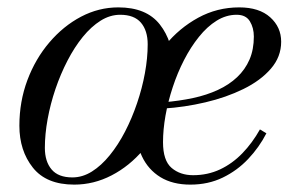

<svg xmlns="http://www.w3.org/2000/svg" viewBox="-20 -490 819 520"><path d="M181 10Q105.5 10 69 -36Q32.5 -82 32.5 -149.5Q32.5 -215 54.2 -273Q76 -331 113.8 -375.2Q151.5 -419.5 199.5 -444.8Q247.5 -470 300.5 -470Q376.5 -470 412.8 -423.8Q449 -377.5 449 -310Q449 -244.5 427.2 -186.5Q405.5 -128.5 368 -84.2Q330.5 -40 282.2 -15Q234 10 181 10ZM176 -9.5Q203.5 -9.5 229 -25.5Q254.5 -41.5 277.2 -69.5Q300 -97.5 318.8 -133.8Q337.5 -170 351.2 -210.5Q365 -251 372.5 -292Q380 -333 380 -370Q380 -407 361.8 -428.5Q343.5 -450 305.5 -450Q278 -450 252.5 -434Q227 -418 204.2 -390Q181.5 -362 162.8 -325.8Q144 -289.5 130.2 -249Q116.5 -208.5 109 -167.5Q101.5 -126.5 101.5 -89.5Q101.5 -52.5 119.8 -31Q138 -9.5 176 -9.5ZM495.5 10Q447.5 10 414.5 -10.2Q381.5 -30.5 364.5 -66.5Q347.5 -102.5 347.5 -150Q347.5 -207.5 368.5 -264.2Q389.5 -321 427.5 -367.5Q465.5 -414 516.8 -442Q568 -470 628 -470Q682 -470 711.8 -443.2Q741.5 -416.5 741.5 -377Q741.5 -336 713.5 -303.8Q685.5 -271.5 639 -248.8Q592.5 -226 536 -212.8Q479.5 -199.5 422.5 -196V-213Q465.5 -216.5 502.8 -224.5Q540 -232.5 570.2 -246.5Q600.5 -260.5 622.2 -281Q644 -301.5 655.8 -328.8Q667.5 -356 667.5 -391Q667.5 -414.5 656.8 -432.2Q646 -450 621 -450Q592.5 -450 566.8 -434Q541 -418 518.8 -390.2Q496.5 -362.5 478.5 -327.5Q460.5 -292.5 447.8 -253.8Q435 -215 428.2 -176.8Q421.5 -138.5 421.5 -105Q421.5 -55 444.8 -35.2Q468 -15.5 503 -15.5Q542.5 -15.5 576 -31.2Q609.5 -47 636.5 -75Q663.5 -103 684 -139.5L701.5 -129Q682 -91 652.2 -59.5Q622.5 -28 583.2 -9Q544 10 495.5 10Z"/></svg>

Font: Bodoni Moda 11pt
Style: Italic
Weight: 400
Italic angle: -13°
Version: Version 2.004